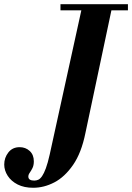

<svg xmlns="http://www.w3.org/2000/svg" viewBox="-119 -774 625 908"><path d="M38 114Q-5 114 -35.5 98.5Q-66 83 -82.5 57.5Q-99 32 -99 4Q-99 -28 -79.5 -53Q-60 -78 -26 -78Q2 -78 21.5 -60Q41 -42 41 -11Q41 8 34.5 21Q28 34 21.5 43Q15 52 15 61Q15 80 43 80Q53 80 62 76Q71 72 80 59Q89 46 98 21.5Q107 -3 116 -43L272 -754H414L285 -145Q266 -51 226.5 6Q187 63 138 88.5Q89 114 38 114ZM167 -725V-754H486V-725Z"/></svg>

Font: Libre Bodoni SemiBold
Style: Italic
Weight: 600
Italic angle: -13°
Version: Version 2.003